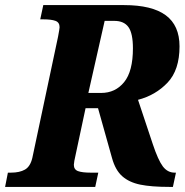

<svg xmlns="http://www.w3.org/2000/svg" viewBox="-42 -734 725 754"><path d="M-11 -56H1Q35 -56 56 -68Q77 -80 85 -114L186 -590Q192 -622 192 -627Q192 -646 176 -652Q160 -658 128 -658H116L128 -714H445Q555 -714 609 -674Q663 -634 663 -552Q663 -459 616 -409.5Q569 -360 500 -342L558 -168Q579 -105 597.5 -80.5Q616 -56 644 -56H649L637 0H623Q552 0 508.5 -9Q465 -18 438 -42Q411 -66 398 -113L343 -309H294L256 -131Q248 -96 248 -87Q248 -68 264.5 -62Q281 -56 314 -56H344L332 0H-22ZM355 -369Q411 -369 445.5 -411.5Q480 -454 480 -544Q480 -603 462.5 -627.5Q445 -652 407 -652H369L305 -369Z"/></svg>

Font: Noto Serif NarrowExtraBold
Style: Italic
Weight: 800
Width: 4
Italic angle: -12°
Designer: Monotype Design Team
Foundry: Monotype Imaging Inc.
Version: Version 1.001